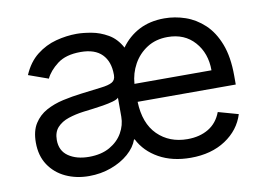

<svg xmlns="http://www.w3.org/2000/svg" viewBox="-65 -652 1055 763"><g transform="rotate(-10 462.5 -270.5)"><path d="M647.7 11.4Q573.9 11.4 519.9 -18.6Q465.9 -48.7 440.3 -99.4H437.5Q426.8 -68.9 397.5 -43.3Q368.3 -17.8 326.5 -2.5Q284.8 12.8 237.2 12.8Q185.4 12.8 143.1 -6.9Q100.9 -26.6 76 -64.1Q51.1 -101.6 51.1 -154.8Q51.1 -201.7 69.8 -231Q88.4 -260.3 119.1 -277.2Q149.9 -294 187.5 -302.4Q225.1 -310.7 262.8 -315.3Q312.5 -321.7 343.6 -325.3Q374.6 -328.8 389 -337Q403.4 -345.2 403.4 -365.1V-367.9Q403.4 -420.1 374.6 -449.4Q345.9 -478.7 288.4 -478.7Q228.7 -478.7 194.4 -452.4Q160.2 -426.1 146.3 -396.3L66.8 -424.7Q88.1 -474.4 123.8 -502.3Q159.4 -530.2 201.9 -541.4Q244.3 -552.6 285.5 -552.6Q311.4 -552.6 345.2 -546.5Q378.9 -540.5 411 -522Q443.2 -503.6 463.8 -465.6Q492.9 -506.7 536.9 -529.7Q581 -552.6 639.2 -552.6Q681.8 -552.6 723.4 -538.4Q764.9 -524.1 799 -492.4Q833.1 -460.6 853.3 -408.4Q873.6 -356.2 873.6 -279.8V-244.3H477.6Q480.5 -157 527.5 -110.4Q574.6 -63.9 647.7 -63.9Q697.1 -63.9 732.6 -85.2Q768.1 -106.5 784.1 -149.1L865.1 -126.4Q845.9 -64.6 788.4 -26.6Q730.8 11.4 647.7 11.4ZM250 -62.5Q299.7 -62.5 334 -82Q368.3 -101.6 385.8 -132.5Q403.4 -163.4 403.4 -197.4V-274.1Q398.1 -267.8 380.1 -262.6Q362.2 -257.5 339 -253.7Q315.7 -250 293.9 -247.3Q272 -244.7 258.5 -242.9Q225.9 -238.6 197.6 -229.2Q169.4 -219.8 152.2 -201.2Q134.9 -182.5 134.9 -150.6Q134.9 -106.9 167.4 -84.7Q199.9 -62.5 250 -62.5ZM477.6 -316.8H788.4Q788.4 -386 747.9 -431.6Q707.4 -477.3 639.2 -477.3Q591.3 -477.3 556.1 -454.7Q521 -432.2 500.7 -395.6Q480.5 -359 477.6 -316.8Z"/></g></svg>

Font: Inter UI
Style: Regular
Weight: 400
Designer: Rasmus Andersson
Foundry: rsms
Version: 3.2;8d6f07862